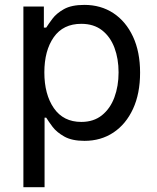

<svg xmlns="http://www.w3.org/2000/svg" viewBox="-20 -573 652 797"><path d="M77.1 204.1V-545.9H162.1V-458.5H171.9Q181.2 -473.1 197.8 -495.4Q214.4 -517.6 245.6 -535.2Q276.9 -552.7 330.1 -552.7Q398.4 -552.7 450.4 -518.6Q502.4 -484.4 532 -421.1Q561.5 -357.9 561.5 -271.5Q561.5 -184.6 532.2 -121.1Q502.9 -57.6 450.9 -22.9Q398.9 11.7 330.6 11.7Q278.8 11.7 247.1 -6.1Q215.3 -23.9 198.2 -46.6Q181.2 -69.3 171.9 -84.5H165V204.1ZM317.4 -66.9Q368.7 -66.9 403.1 -94.5Q437.5 -122.1 454.8 -168.7Q472.2 -215.3 472.2 -272.5Q472.2 -329.1 455.1 -374.8Q438 -420.4 403.6 -447.3Q369.1 -474.1 317.4 -474.1Q242.2 -474.1 203.1 -418.5Q164.1 -362.8 164.1 -272.5Q164.1 -181.2 203.6 -124Q243.2 -66.9 317.4 -66.9Z"/></svg>

Font: Inter
Style: Regular
Weight: 400
Designer: Rasmus Andersson
Foundry: rsms
Version: Version 4.001;git-9221beed3